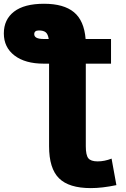

<svg xmlns="http://www.w3.org/2000/svg" viewBox="-27 -760 662 1011"><path d="M423.8 -554.7H557.6V-424.8H424.8V9.8Q424.8 56.6 438 73.2Q451.2 89.8 487.3 89.8Q523.4 89.8 560.5 75.2L585.9 214.8Q510.7 230.5 451.2 230.5Q335.9 230.5 283.7 178.7Q231.4 127 231.4 9.8V-424.8H203.1Q105.5 -424.8 49.3 -467.8Q-6.8 -510.7 -6.8 -584Q-6.8 -657.2 46.9 -698.7Q100.6 -740.2 204.6 -740.2Q308.6 -740.2 362.3 -695.8Q416 -651.4 423.8 -554.7ZM153.3 -580.1Q153.3 -554.7 203.1 -554.7H229.5Q225.6 -580.1 213.9 -589.8Q202.1 -599.6 177.7 -599.6Q153.3 -599.6 153.3 -580.1Z"/></svg>

Font: GenEi M Gothic v2 Black
Style: Regular
Weight: 900
Version: Version 2.0